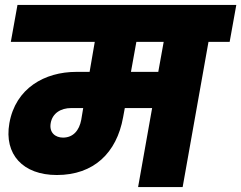

<svg xmlns="http://www.w3.org/2000/svg" viewBox="-20 -760 980 780"><path d="M236 -201C205 -201 179 -221 186 -260C193 -300 227 -321 269 -321H318L310 -273C302 -231 278 -201 236 -201ZM623 -468H512L534 -590H645ZM24 -590H365L344 -468H290C162 -468 43 -402 18 -259C-4 -133 73 -49 211 -49C361 -49 454 -139 480 -283L487 -321H598L541 0H722L827 -590H913L940 -740H51Z"/></svg>

Font: SVN-Poppins ExtraBold
Style: Italic
Weight: 800
Italic angle: -10°
Designer: Ninad Kale (Devanagari), Jonny Pinhorn (Latin)
Foundry: Indian Type Foundry
Version: Version 3.002 2017